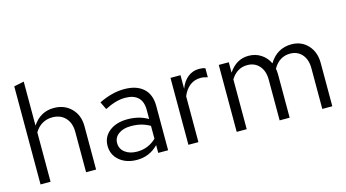

<svg xmlns="http://www.w3.org/2000/svg" viewBox="-81 -1036 2438 1352"><g transform="rotate(-15 1137.5 -360.5)"><path d="M75 0V-715L148 -730V-409Q176 -452 215 -474Q254 -496 303 -496Q381 -496 430.5 -446Q480 -396 480 -316V0H407V-295Q407 -359 371.5 -397Q336 -435 276 -435Q236 -435 203 -416Q170 -397 148 -360V0Z M778 9Q700 9 650.5 -32.5Q601 -74 601 -140Q601 -205 651.5 -245Q702 -285 784 -285Q826 -285 863.5 -275.5Q901 -266 933 -247V-314Q933 -374 901 -404.5Q869 -435 807 -435Q773 -435 737.5 -425Q702 -415 659 -393L632 -449Q682 -473 727 -484.5Q772 -496 816 -496Q906 -496 955.5 -451.5Q1005 -407 1005 -324V0H933V-57Q901 -24 862 -7.5Q823 9 778 9ZM671 -142Q671 -99 705 -73Q739 -47 793 -47Q834 -47 868.5 -61Q903 -75 933 -103V-197Q902 -215 869 -223.5Q836 -232 795 -232Q739 -232 705 -207Q671 -182 671 -142Z M1153 0V-488H1226V-389Q1245 -440 1280.5 -468.5Q1316 -497 1362 -497Q1375 -497 1386 -495.5Q1397 -494 1408 -490V-424Q1396 -428 1382.5 -430.5Q1369 -433 1357 -433Q1312 -433 1278.5 -407Q1245 -381 1226 -334V0Z M1505 0V-488H1578V-412Q1606 -454 1642 -475Q1678 -496 1723 -496Q1774 -496 1813.5 -470Q1853 -444 1873 -401Q1901 -448 1942 -472Q1983 -496 2036 -496Q2109 -496 2155.5 -445.5Q2202 -395 2202 -315V0H2129V-297Q2129 -360 2096.5 -397.5Q2064 -435 2009 -435Q1971 -435 1940 -416Q1909 -397 1887 -358Q1889 -348 1890 -337Q1891 -326 1891 -315V0H1818V-297Q1818 -360 1785 -397.5Q1752 -435 1697 -435Q1660 -435 1630 -417Q1600 -399 1578 -363V0Z"/></g></svg>

Font: Red Hat Text
Style: Regular
Weight: 400
Designer: Pentagram / MCKL
Foundry: Pentagram / MCKL
Version: Version 1.005; Red Hat Text